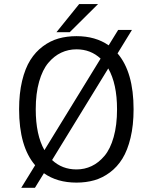

<svg xmlns="http://www.w3.org/2000/svg" viewBox="-20 -883 750 940"><path d="M256.5 -725.5 367.5 -863H460L321.5 -725.5ZM354.5 11Q259.5 11 195 -35L151 36.5H84L152 -74Q73.5 -165.5 73.5 -348Q73.5 -425.5 88.2 -487Q103 -548.5 128.5 -589Q154 -629.5 190 -656.2Q226 -683 266.5 -694.5Q307 -706 354.5 -706Q447.5 -706 512 -661L558.5 -736.5H626L555.5 -621.5Q634 -530 634 -348Q634 -270 619.2 -208.5Q604.5 -147 579.2 -106.2Q554 -65.5 518 -38.8Q482 -12 441.8 -0.5Q401.5 11 354.5 11ZM155 -348Q155 -222.5 197.5 -148L472.5 -596Q424 -641.5 354.5 -641.5Q314.5 -641.5 279.8 -625.2Q245 -609 216.5 -575.2Q188 -541.5 171.5 -483.2Q155 -425 155 -348ZM354.5 -53.5Q394 -53.5 428.5 -69.8Q463 -86 491.5 -119.8Q520 -153.5 536.5 -212Q553 -270.5 553 -348Q553 -472.5 510 -548L235 -99.5Q284 -53.5 354.5 -53.5Z"/></svg>

Font: League Mono Light
Style: Regular
Weight: 300
Width: 6
Designer: Tyler Finck
Foundry: The League of Moveable Type / Tyler Finck
Version: Version 2.210